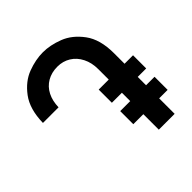

<svg xmlns="http://www.w3.org/2000/svg" viewBox="-184 -829 969 969"><g transform="rotate(-45 300.0 -345.0)"><path d="M266.5 -690Q318 -690 375 -668Q432 -646 474.5 -588.5Q517 -531 517 -433V-357.5H577.5V-263.5H517V-204H577.5V-110.5H517V0H404V-110.5H332.5V-204H404V-263.5H332.5V-357.5H404V-433Q404 -478 386.2 -513.2Q368.5 -548.5 337.2 -567.8Q306 -587 267 -587Q225 -587 193.2 -568.5Q161.5 -550 144.2 -516.2Q127 -482.5 126 -437.5H14.5Q16.5 -534.5 58.8 -591Q101 -647.5 157.5 -668.8Q214 -690 266.5 -690Z"/></g></svg>

Font: JuliaMono ExtraBold
Style: Regular
Weight: 800
Monospace: yes
Designer: cormullion
Foundry: corm
Version: Version 0.055; ttfautohint (v1.8.4)